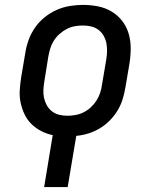

<svg xmlns="http://www.w3.org/2000/svg" viewBox="-20 -548 640 783"><path d="M160 215 195 3Q170 -2 148 -13.5Q126 -25 108.5 -42Q91 -59 80.5 -81Q70 -103 64.5 -127.5Q59 -152 60.5 -178.5Q62 -205 66 -231L83 -331Q87 -358 96.5 -384.5Q106 -411 122.5 -435Q139 -459 162 -477.5Q185 -496 211 -507.5Q237 -519 264.5 -523.5Q292 -528 318 -528Q350 -528 380 -522Q410 -516 435 -501Q460 -486 478 -463Q496 -440 504.5 -411.5Q513 -383 513 -351.5Q513 -320 508 -289L491 -189Q487 -165 479.5 -141.5Q472 -118 458.5 -96Q445 -74 426.5 -55.5Q408 -37 386 -24Q364 -11 339.5 -3.5Q315 4 291 6L256 215ZM255 -76Q271 -76 288 -79Q305 -82 321 -90Q337 -98 350.5 -110.5Q364 -123 373.5 -138Q383 -153 388.5 -169.5Q394 -186 396 -203L413 -303Q416 -320 416.5 -337.5Q417 -355 414 -371Q411 -387 403 -401.5Q395 -416 382 -426Q369 -436 352.5 -440Q336 -444 318 -444Q302 -444 285 -441Q268 -438 252.5 -430Q237 -422 223 -409.5Q209 -397 199.5 -382Q190 -367 185 -350.5Q180 -334 177 -317L161 -217Q158 -200 157 -182.5Q156 -165 159.5 -149Q163 -133 171 -118.5Q179 -104 192 -94Q205 -84 221 -80Q237 -76 255 -76Z"/></svg>

Font: Iosevka HT Medium Extended
Style: Italic
Weight: 500
Width: 7
Italic angle: -9°
Monospace: yes
Designer: Belleve Invis
Foundry: Belleve Invis
Version: Version 32.3.0; ttfautohint (v1.8.4)